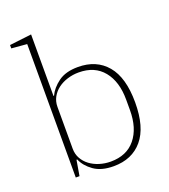

<svg xmlns="http://www.w3.org/2000/svg" viewBox="-140 -855 852 968"><g transform="rotate(-20 286.5 -371.5)"><path d="M304 12Q238 12 198 -16.5Q158 -45 142 -83H138L124 0H104V-716L21 -723V-741L139 -755V-425H142Q159 -462 198.5 -491Q238 -520 304 -520Q403 -520 459 -453.5Q515 -387 515 -254Q515 -121 459 -54.5Q403 12 304 12ZM298 -15Q384 -15 430.5 -72Q477 -129 477 -226V-282Q477 -379 430.5 -436Q384 -493 298 -493Q267 -493 238 -484Q209 -475 187 -458.5Q165 -442 152 -418.5Q139 -395 139 -366V-142Q139 -113 152 -89.5Q165 -66 187 -49.5Q209 -33 238 -24Q267 -15 298 -15Z"/></g></svg>

Font: IBM Plex Serif ExtraLight
Style: Regular
Weight: 200
Designer: Mike Abbink, Paul van der Laan, Pieter van Rosmalen
Foundry: Bold Monday
Version: Version 2.5